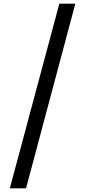

<svg xmlns="http://www.w3.org/2000/svg" viewBox="-20 -819 468 1055"><path d="M394 -799 123 216H34L306 -799Z"/></svg>

Font: Noto Sans Sinhala SemiCondensed Medium
Style: Regular
Weight: 500
Width: 4
Designer: Jelle Bosma - Monotype Design Team
Foundry: Monotype Imaging Inc.
Version: Version 2.006; ttfautohint (v1.8.4.7-5d5b)